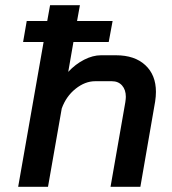

<svg xmlns="http://www.w3.org/2000/svg" viewBox="-20 -720 663 740"><path d="M581 -366Q581 -349 578 -329L521 0H406L463 -326Q465 -340 465 -347Q465 -374 450.5 -390.5Q436 -407 411 -407H347Q308 -407 271.5 -378Q235 -349 218 -302L165 0H50L148 -558H69L83 -639H162L173 -700H288L277 -639H414L399 -558H263L243 -443Q271 -473 304.5 -490Q338 -507 369 -507H427Q499 -507 540 -469Q581 -431 581 -366Z"/></svg>

Font: Bai Jamjuree SemiBold
Style: Italic
Weight: 600
Italic angle: -10°
Version: Version 1.000; ttfautohint (v1.6)